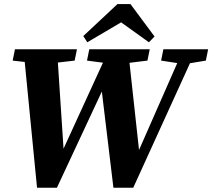

<svg xmlns="http://www.w3.org/2000/svg" viewBox="-20 -892 1012 915"><path d="M172.9 -588.2H205.1L335.8 -603.2L346.7 -657.1H51.3L40.4 -603.2L172.9 -588.2ZM156.5 2.8H251.2L481.8 -491.1L497 -523.6H457.2L520.5 2.8H614.9L915.6 -657.1H853.6L633.5 -156.7L623 -132.5H647.4L590.1 -657.1H499.9L271.5 -158.7L259.7 -132.5H286.1L251.7 -657.1H91.9L156.5 2.8ZM509.3 -588.2H560.8L682.7 -603.2L693.6 -657.1H405.5L394.6 -603.2L509.3 -588.2ZM845.2 -588.2H870.6L961 -603.2L971.9 -657.1H758.6L747.8 -603.2L845.2 -588.2ZM601.8 -872.5H539.7L377 -720.2L396 -690.5L606.1 -814.3H517.1L689.7 -690.5L716.5 -718.1L601.8 -872.5Z"/></svg>

Font: Source Serif 4 Variable
Style: Italic
Weight: 400
Italic angle: -12°
Designer: Frank Grießhammer
Foundry: Adobe Systems Incorporated
Version: Version 4.004;hotconv 1.0.116;makeotfexe 2.5.65601